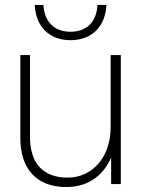

<svg xmlns="http://www.w3.org/2000/svg" viewBox="-20 -742 569 774"><path d="M101 -190V-520H62V-185C62 -63 126 12 247 12C339 12 398 -38 428 -107V0H467V-520H426V-229C426 -108 352 -26 253 -26C156 -26 101 -81 101 -190ZM120 -722C124 -636 178 -580 264 -580C351 -580 405 -636 409 -722H373C369 -653 329 -614 264 -614C200 -614 159 -653 155 -722Z"/></svg>

Font: Aspekta 150
Style: Regular
Weight: 150
Designer: Ivo Dolenc
Version: Version 2.000